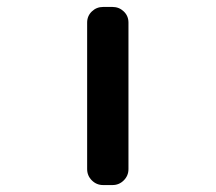

<svg xmlns="http://www.w3.org/2000/svg" viewBox="-20 -612 621 553"><path d="M350 -125Q350 -106 336.5 -92.5Q323 -79 304 -79H277Q258 -79 244.5 -92.5Q231 -106 231 -125V-547Q231 -566 244.5 -579Q258 -592 277 -592H304Q323 -592 336.5 -579Q350 -566 350 -547Z"/></svg>

Font: Monomaniac One
Style: Regular
Weight: 400
Version: Version 1.000; ttfautohint (v1.8.3)